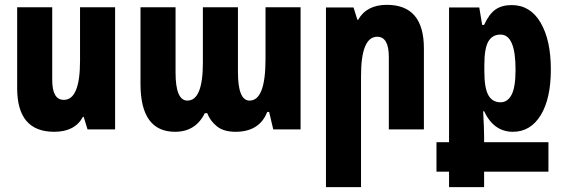

<svg xmlns="http://www.w3.org/2000/svg" viewBox="-20 -535 2332 794"><path d="M456 -505H311V-284Q311 -122 244 -122Q196 -122 196 -204V-505H51V-170Q51 10 204 10Q290 10 323 -52H326L342 0H456Z M704 10Q789 10 827 -67H837Q849 -35 877 -12.5Q905 10 954 10Q1053 10 1085 -72H1093L1110 0H1223V-505H1078V-290Q1078 -119 1012 -119Q964 -119 964 -237V-505H819V-276Q819 -119 755 -119Q706 -119 706 -235V-505H561V-188Q561 10 704 10Z M1328 239H1473V-221Q1473 -383 1540 -383Q1588 -383 1588 -299V0H1733V-335Q1733 -515 1580 -515Q1496 -515 1461 -453H1458L1442 -504H1328Z M1837 239H1982V175H2248V53H1982V28Q1982 13 1981 -13Q1980 -39 1978 -75H1982Q2022 10 2101 10Q2174 10 2216 -58.5Q2258 -127 2258 -248Q2258 -369 2215.5 -441.5Q2173 -514 2096 -514Q2056 -514 2029.5 -496Q2003 -478 1982 -432H1974L1962 -504H1837V53H1785V175H1837ZM2050 -112Q2016 -112 1999.5 -141.5Q1983 -171 1983 -240V-267Q1983 -335 1999.5 -363.5Q2016 -392 2050 -392Q2112 -392 2112 -247Q2112 -174 2095.5 -143Q2079 -112 2050 -112Z"/></svg>

Font: Noto Sans Armenian ExtraCondensed Extra
Style: Regular
Weight: 800
Width: 3
Designer: Monotype Design Team
Foundry: Monotype Imaging Inc.
Version: Version 1.901